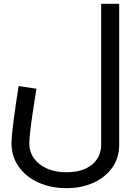

<svg xmlns="http://www.w3.org/2000/svg" viewBox="-20 -734 715 1002"><path d="M327 248Q246 248 180.5 218.5Q115 189 77.5 135.5Q40 82 40 14Q40 -7 43.5 -41Q47 -75 52.5 -117Q58 -159 64.5 -202Q71 -245 77 -285L170 -271Q159 -202 150.5 -144.5Q142 -87 137.5 -46.5Q133 -6 133 14Q133 58 157 92Q181 126 225 145.5Q269 165 327 165Q385 165 425.5 146.5Q466 128 487 96Q508 64 508 20V-714H602V20Q602 91 565 142Q528 193 466 220.5Q404 248 327 248Z"/></svg>

Font: Cairo Play SemiBold
Style: Regular
Weight: 600
Designer: Mohamed Gaber, Accademia di Belle Arti di Urbino
Foundry: Kief Type Foundry, Accademia di Belle Arti di Urbino
Version: Version 3.130;gftools[0.9.24]